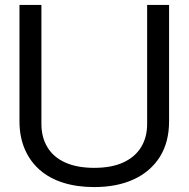

<svg xmlns="http://www.w3.org/2000/svg" viewBox="-20 -749 765 779"><path d="M362 10Q293 10 237 -7.5Q181 -25 141.5 -59.5Q102 -94 80.5 -144Q59 -194 59 -257V-729H148V-246Q148 -192 172.5 -151.5Q197 -111 245 -89.5Q293 -68 362 -68Q433 -68 480.5 -90Q528 -112 552.5 -152Q577 -192 577 -246V-729H666V-257Q666 -172 628.5 -112.5Q591 -53 523 -21.5Q455 10 362 10Z"/></svg>

Font: Hubot Sans Condensed ExtraLight
Style: Regular
Weight: 400
Version: Version 2.000